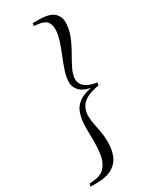

<svg xmlns="http://www.w3.org/2000/svg" viewBox="-241 -771 790 984"><g transform="rotate(-30 154.0 -279.0)"><path d="M279 -287 276 -271Q229 -263 202 -248Q175 -233 163.5 -210.5Q152 -188 152 -161Q152 -138 157.5 -111.5Q163 -85 168 -56Q173 -27 173 3Q173 45 160 80Q147 115 112.5 136.5Q78 158 14 158H-18L-15 142L7 140Q56 136 78.5 109.5Q101 83 107 44Q113 5 113 -36Q113 -49 112.5 -62Q112 -75 112 -88.5Q112 -102 112 -114Q112 -161 123.5 -196.5Q135 -232 167.5 -254Q200 -276 263 -283L261 -275Q204 -282 178.5 -304.5Q153 -327 153 -362Q153 -390 164.5 -424.5Q176 -459 191 -495.5Q206 -532 217.5 -567.5Q229 -603 229 -633Q229 -660 215 -677Q201 -694 162 -698L141 -700L144 -716H176Q242 -716 267 -693.5Q292 -671 292 -637Q292 -597 276.5 -558Q261 -519 240 -483Q219 -447 203.5 -415Q188 -383 188 -358Q188 -341 197 -327Q206 -313 226 -302.5Q246 -292 279 -287Z"/></g></svg>

Font: Source Serif 4 60pt
Style: Italic
Weight: 400
Italic angle: -12°
Version: Version 4.004;hotconv 1.0.116;makeotfexe 2.5.65601